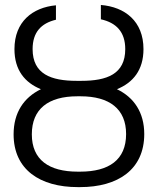

<svg xmlns="http://www.w3.org/2000/svg" viewBox="-20 -759 649 789"><path d="M295.1 -426.8C190.3 -426.8 114 -454.2 114 -557.2C114 -626.1 148.8 -663.4 209.9 -677.9V-737.2C114 -728.3 39.4 -670.1 39.4 -557.2C39.4 -470.9 82 -419.4 148.1 -392.4C77.8 -358.3 35.9 -296.2 35.9 -207C35.9 -61.8 144.5 9.9 299.7 9.9H309.3C464.1 9.9 572.8 -61.8 572.8 -208.1C572.8 -296.5 530.9 -358.7 460.6 -392.4C527 -419.4 569.6 -471.2 569.6 -557.2C569.6 -671.9 493.3 -730.5 394.5 -738.6V-679.7C457.7 -665.8 494.7 -627.8 494.7 -557.2C494.7 -454.2 419 -426.8 314.3 -426.8ZM311.1 -363.3C429.7 -363.3 498.2 -311.4 498.2 -208.1C498.2 -101.6 427.2 -53.6 309.3 -53.6H299.4C181.5 -53.6 110.8 -101.9 110.8 -207C110.8 -311.4 178.6 -363.3 297.9 -363.3Z"/></svg>

Font: Karasuma Gothic
Style: Light
Weight: 300
Designer: Rasmus Andersson / Ryoko Nishizuka
Foundry: rsms
Version: Version 1.00